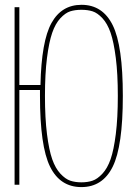

<svg xmlns="http://www.w3.org/2000/svg" viewBox="-20 -760 540 790"><path d="M144.5 -365.2V-389.6H59.6V0H40V-730.5H59.6V-410.2H146.5Q150.4 -590.8 191.9 -665.5Q233.4 -740.2 315.4 -740.2Q402.3 -740.2 443.8 -656.2Q485.4 -572.3 485.4 -365.2Q485.4 -158.2 443.8 -74.2Q402.3 9.8 314.9 9.8Q227.5 9.8 186 -74.2Q144.5 -158.2 144.5 -365.2ZM269 -16.6Q289.1 -9.8 314.9 -9.8Q340.8 -9.8 360.8 -16.6Q380.9 -23.4 401.4 -45.4Q421.9 -67.4 435.1 -105Q448.2 -142.6 456.5 -208.5Q464.8 -274.4 464.8 -365.2Q464.8 -456.1 456.5 -521.5Q448.2 -586.9 435.1 -625Q421.9 -663.1 401.4 -685.1Q380.9 -707 360.8 -713.4Q340.8 -719.7 314.9 -719.7Q289.1 -719.7 269 -713.4Q249 -707 228.5 -685.1Q208 -663.1 194.8 -625Q181.6 -586.9 173.3 -521.5Q165 -456.1 165 -365.2Q165 -274.4 173.3 -208.5Q181.6 -142.6 194.8 -105Q208 -67.4 228.5 -45.4Q249 -23.4 269 -16.6Z"/></svg>

Font: Mgen+ 1mn thin
Style: Regular
Weight: 100
Designer: [Source Han Sans]
Ryoko NISHIZUKA  (kana & ideographs); Paul D. Hunt (Latin, Greek & Cyrillic); Wenlong ZHANG  (bopomofo
Version: Version 1.059.20150602